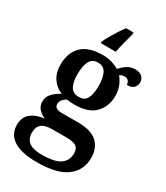

<svg xmlns="http://www.w3.org/2000/svg" viewBox="-242 -864 1037 1202"><g transform="rotate(30 276.5 -263.0)"><path d="M234 240Q121 240 65 203.5Q9 167 9 99Q9 44 45 14.5Q81 -15 141 -21Q116 -31 95 -52.5Q74 -74 74 -108Q74 -140 95.5 -164Q117 -188 155 -209Q111 -226 84 -266Q57 -306 57 -363Q57 -450 106.5 -499Q156 -548 259 -548Q294 -548 325 -538.5Q356 -529 376 -516Q398 -541 422.5 -556.5Q447 -572 478 -572Q512 -572 528.5 -555.5Q545 -539 545 -516Q545 -494 531 -477.5Q517 -461 480 -461Q480 -478 470 -489Q460 -500 444 -500Q423 -500 408 -489Q427 -467 440 -435Q453 -403 453 -364Q453 -289 405.5 -239.5Q358 -190 259 -190Q247 -190 229.5 -191Q212 -192 202 -194Q186 -186 174.5 -172Q163 -158 163 -139Q163 -105 215 -105H333Q429 -105 472.5 -64Q516 -23 516 47Q516 137 447 188.5Q378 240 234 240ZM256 -245Q298 -245 314.5 -276Q331 -307 331 -365Q331 -424 314 -458Q297 -492 255 -492Q213 -492 196 -457.5Q179 -423 179 -364Q179 -308 196.5 -276.5Q214 -245 256 -245ZM236 184Q331 184 370 155.5Q409 127 409 77Q409 40 386.5 26.5Q364 13 321 13H211Q188 13 166 19Q144 25 129.5 42.5Q115 60 115 95Q115 138 143.5 161Q172 184 236 184ZM208 -616Q217 -637 232.5 -664Q248 -691 265.5 -718Q283 -745 299 -766H353V-753Q344 -722 333.5 -681Q323 -640 317 -606H208Z"/></g></svg>

Font: Noto Serif Tibetan SemiBold
Style: Regular
Weight: 600
Designer: Monotype Design Team
Foundry: Monotype Imaging Inc.
Version: Version 2.103; ttfautohint (v1.8.4.7-5d5b)